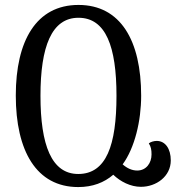

<svg xmlns="http://www.w3.org/2000/svg" viewBox="-20 -746 715 778"><path d="M615 -175C604 -175 590 -171 583 -165C592 -151 594 -139 594 -120C594 -86 573 -55 536 -55C515 -55 495 -64 477 -80C526 -147 552 -256 552 -358C552 -581 469 -726 298 -726C127 -726 44 -581 44 -359C44 -135 127 12 297 12C355 12 402 -6 439 -38C468 -10 509 11 551 11C613 11 672 -31 672 -96C672 -143 650 -175 615 -175ZM297 -41C189 -41 144 -158 144 -358C144 -557 189 -674 298 -674C409 -674 452 -557 452 -358C452 -158 411 -41 297 -41Z"/></svg>

Font: Noto Serif Georgian ExtraCondensed
Style: Regular
Weight: 400
Width: 2
Designer: Monotype Design Team, Akaki Razmadze
Foundry: Google LLC
Version: Version 2.003